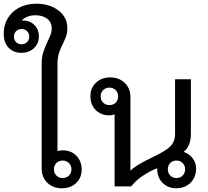

<svg xmlns="http://www.w3.org/2000/svg" viewBox="-85 -1002 1120 1032"><path d="M354 -91Q354 -47 324.5 -18.5Q295 10 248 10Q200 10 169.5 -19.5Q139 -49 139 -96V-658Q139 -695 147.5 -721Q156 -747 172 -782Q183 -805 188 -819Q193 -833 193 -849Q193 -883 168.5 -901.5Q144 -920 105 -920Q82 -920 63 -912.5Q44 -905 31 -892H38Q75 -892 99.5 -868Q124 -844 124 -807Q124 -768 97.5 -743Q71 -718 30 -718Q-11 -718 -38 -744.5Q-65 -771 -65 -822Q-65 -867 -43.5 -903.5Q-22 -940 18 -961Q58 -982 110 -982Q181 -982 229 -946Q277 -910 277 -849Q277 -827 271.5 -810.5Q266 -794 254 -769Q240 -742 232 -717.5Q224 -693 224 -657V-190Q240 -194 253 -194Q297 -194 325.5 -165Q354 -136 354 -91ZM31 -846Q13 -846 1.5 -834.5Q-10 -823 -10 -805Q-10 -787 1.5 -775.5Q13 -764 31 -764Q49 -764 60.5 -775.5Q72 -787 72 -805Q72 -823 60.5 -834.5Q49 -846 31 -846ZM299 -92Q299 -112 285.5 -125.5Q272 -139 252 -139Q231 -139 218 -125.5Q205 -112 205 -92Q205 -72 218 -58.5Q231 -45 252 -45Q272 -45 285.5 -58.5Q299 -72 299 -92Z M969 -97Q969 -49 939 -19.5Q909 10 863 10Q818 10 789 -19Q760 -48 760 -94V-98Q719 -82 681 -56Q643 -30 620 0H531V-387Q516 -382 502 -382Q458 -382 429.5 -410.5Q401 -439 401 -485Q401 -529 431 -557.5Q461 -586 507 -586Q555 -586 585.5 -556.5Q616 -527 616 -480V-84Q643 -113 727 -153Q782 -179 809 -198Q836 -217 846 -236.5Q856 -256 856 -284V-576H941V-281Q941 -250 931 -225Q921 -200 902 -186Q933 -175 951 -151Q969 -127 969 -97ZM503 -437Q524 -437 537 -450.5Q550 -464 550 -484Q550 -504 537 -517.5Q524 -531 503 -531Q483 -531 469.5 -517.5Q456 -504 456 -484Q456 -464 469.5 -450.5Q483 -437 503 -437ZM910 -92Q910 -112 897 -125.5Q884 -139 863 -139Q843 -139 830 -125.5Q817 -112 817 -92Q817 -72 830 -58.5Q843 -45 863 -45Q884 -45 897 -58.5Q910 -72 910 -92Z"/></svg>

Font: Sarabun
Style: Regular
Weight: 400
Designer: Suppakit Chalermlarp | Katatrad Co.,Ltd.
Foundry: Cadson Demak Co.,Ltd.
Version: Version 1.000; ttfautohint (v1.6)